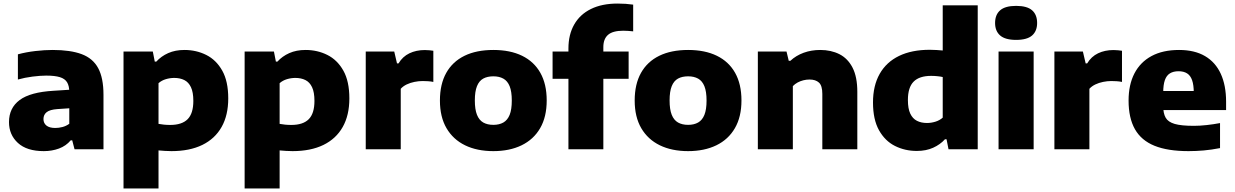

<svg xmlns="http://www.w3.org/2000/svg" viewBox="-20 -838 6932 1078"><path d="M226 10.5Q130.5 10.5 80.5 -35.5Q30.5 -81.5 30.5 -152.5Q30.5 -231.5 90.2 -276.2Q150 -321 282.5 -328.5L400 -336L420 -233.5L302 -225.5Q260 -222.5 242 -208.2Q224 -194 224 -169.5Q224 -146.5 240.8 -133Q257.5 -119.5 290.5 -119.5Q310 -119.5 330.5 -124.8Q351 -130 369 -143V-321Q369 -355.5 356.8 -375.8Q344.5 -396 316.2 -404.8Q288 -413.5 239.5 -413.5Q206.5 -413.5 163 -408Q119.5 -402.5 80.5 -391.5V-533Q126.5 -545.5 178.8 -551.5Q231 -557.5 275.5 -557.5Q375.5 -557.5 438.5 -534Q501.5 -510.5 531.2 -455.5Q561 -400.5 561 -306V0H398.5L385.5 -50H377Q350.5 -18.5 311 -4Q271.5 10.5 226 10.5Z M673.5 220V-548.5H838L849 -492H857.5Q884.5 -522 924.2 -539.8Q964 -557.5 1015.5 -557.5Q1082 -557.5 1138 -529.5Q1194 -501.5 1227.8 -441.5Q1261.5 -381.5 1261.5 -285.5Q1261.5 -191 1224.2 -125Q1187 -59 1115.8 -24.2Q1044.5 10.5 942.5 10.5Q923.5 10.5 905 9.2Q886.5 8 870 6.5V220ZM935.5 -136.5Q1001.5 -136.5 1033.5 -168.8Q1065.5 -201 1065.5 -271.5Q1065.5 -320 1052.2 -348.2Q1039 -376.5 1014.8 -388.5Q990.5 -400.5 958.5 -400.5Q935 -400.5 911.2 -393.5Q887.5 -386.5 870 -371V-142.5Q883.5 -140 900.5 -138.2Q917.5 -136.5 935.5 -136.5Z M1353.5 220V-548.5H1518L1529 -492H1537.5Q1564.5 -522 1604.2 -539.8Q1644 -557.5 1695.5 -557.5Q1762 -557.5 1818 -529.5Q1874 -501.5 1907.8 -441.5Q1941.5 -381.5 1941.5 -285.5Q1941.5 -191 1904.2 -125Q1867 -59 1795.8 -24.2Q1724.5 10.5 1622.5 10.5Q1603.5 10.5 1585 9.2Q1566.5 8 1550 6.5V220ZM1615.5 -136.5Q1681.5 -136.5 1713.5 -168.8Q1745.5 -201 1745.5 -271.5Q1745.5 -320 1732.2 -348.2Q1719 -376.5 1694.8 -388.5Q1670.5 -400.5 1638.5 -400.5Q1615 -400.5 1591.2 -393.5Q1567.5 -386.5 1550 -371V-142.5Q1563.5 -140 1580.5 -138.2Q1597.5 -136.5 1615.5 -136.5Z M2033.5 0V-548.5H2193.5L2209 -482H2217.5Q2240.5 -520.5 2278.8 -538.8Q2317 -557 2365 -557Q2378 -557 2390.5 -555.8Q2403 -554.5 2413 -553V-378Q2399 -381 2383 -382Q2367 -383 2353 -383Q2330.5 -383 2307 -378.2Q2283.5 -373.5 2263.2 -363.8Q2243 -354 2230 -339.5V0Z M2750 10.5Q2658.5 10.5 2591.2 -22.2Q2524 -55 2487 -118.2Q2450 -181.5 2450 -273.5Q2450 -365.5 2485.5 -428.8Q2521 -492 2588 -524.8Q2655 -557.5 2750 -557.5Q2844.5 -557.5 2911.5 -524.8Q2978.5 -492 3014 -428.8Q3049.5 -365.5 3049.5 -274Q3049.5 -182 3012.8 -118.5Q2976 -55 2908.5 -22.2Q2841 10.5 2750 10.5ZM2750 -137Q2783 -137 2806.2 -150.2Q2829.5 -163.5 2841.5 -193.2Q2853.5 -223 2853.5 -273.5Q2853.5 -324 2841.5 -353.8Q2829.5 -383.5 2806.2 -396.5Q2783 -409.5 2750 -409.5Q2716.5 -409.5 2693.2 -396.8Q2670 -384 2658 -354.2Q2646 -324.5 2646 -274Q2646 -223.5 2658 -193.5Q2670 -163.5 2693.2 -150.2Q2716.5 -137 2750 -137Z M3171.5 0V-565.5Q3171.5 -643.5 3203.8 -700.2Q3236 -757 3297.8 -787.5Q3359.5 -818 3447.5 -818Q3472.5 -818 3492.8 -816.5Q3513 -815 3535 -812V-662Q3520 -663.5 3506.8 -664.5Q3493.5 -665.5 3479.5 -665.5Q3420.5 -665.5 3394 -642.5Q3367.5 -619.5 3367.5 -573.5V0ZM3082.5 -395.5V-548.5H3509.5V-395.5Z M3843.5 10.5Q3752 10.5 3684.8 -22.2Q3617.5 -55 3580.5 -118.2Q3543.5 -181.5 3543.5 -273.5Q3543.5 -365.5 3579 -428.8Q3614.5 -492 3681.5 -524.8Q3748.5 -557.5 3843.5 -557.5Q3938 -557.5 4005 -524.8Q4072 -492 4107.5 -428.8Q4143 -365.5 4143 -274Q4143 -182 4106.2 -118.5Q4069.5 -55 4002 -22.2Q3934.5 10.5 3843.5 10.5ZM3843.5 -137Q3876.5 -137 3899.8 -150.2Q3923 -163.5 3935 -193.2Q3947 -223 3947 -273.5Q3947 -324 3935 -353.8Q3923 -383.5 3899.8 -396.5Q3876.5 -409.5 3843.5 -409.5Q3810 -409.5 3786.8 -396.8Q3763.5 -384 3751.5 -354.2Q3739.5 -324.5 3739.5 -274Q3739.5 -223.5 3751.5 -193.5Q3763.5 -163.5 3786.8 -150.2Q3810 -137 3843.5 -137Z M4235 0V-548.5H4396L4408.5 -496.5H4417.5Q4449 -526 4492.2 -541.8Q4535.5 -557.5 4585.5 -557.5Q4646 -557.5 4693 -533.8Q4740 -510 4766.8 -458Q4793.5 -406 4793.5 -322.5V0H4597V-311Q4597 -357 4578.2 -374.2Q4559.5 -391.5 4525 -391.5Q4507.5 -391.5 4490.5 -387.2Q4473.5 -383 4458.2 -374.8Q4443 -366.5 4431.5 -354.5V0Z M5127.5 9.5Q5061 9.5 5005 -18.5Q4949 -46.5 4915.2 -106.8Q4881.5 -167 4881.5 -262.5Q4881.5 -357 4919 -423.2Q4956.5 -489.5 5027.8 -524Q5099 -558.5 5200.5 -558.5Q5220 -558.5 5238.8 -557.2Q5257.5 -556 5273 -554.5V-808H5469.5V0H5305.5L5294.5 -56H5285.5Q5259 -26.5 5219.2 -8.5Q5179.5 9.5 5127.5 9.5ZM5184.5 -147.5Q5208.5 -147.5 5232 -154.8Q5255.5 -162 5273 -177.5V-405.5Q5260 -408.5 5242.8 -410.2Q5225.5 -412 5208 -412Q5142 -412 5109.8 -379.8Q5077.5 -347.5 5077.5 -276.5Q5077.5 -228 5090.8 -200Q5104 -172 5128 -159.8Q5152 -147.5 5184.5 -147.5Z M5586.5 0V-548.5H5783.5V0ZM5685 -614Q5624 -614 5595.5 -638.8Q5567 -663.5 5567 -709Q5567 -755.5 5595.5 -780.2Q5624 -805 5685 -805Q5746.5 -805 5774.8 -780.2Q5803 -755.5 5803 -709Q5803 -663.5 5774.8 -638.8Q5746.5 -614 5685 -614Z M5900 0V-548.5H6060L6075.5 -482H6084Q6107 -520.5 6145.2 -538.8Q6183.5 -557 6231.5 -557Q6244.5 -557 6257 -555.8Q6269.5 -554.5 6279.5 -553V-378Q6265.5 -381 6249.5 -382Q6233.5 -383 6219.5 -383Q6197 -383 6173.5 -378.2Q6150 -373.5 6129.8 -363.8Q6109.5 -354 6096.5 -339.5V0Z M6653 10.5Q6536.5 10.5 6462.2 -19.5Q6388 -49.5 6352.2 -112.5Q6316.5 -175.5 6316.5 -273.5Q6316.5 -362 6349.2 -425.5Q6382 -489 6445.2 -523.2Q6508.5 -557.5 6600 -557.5Q6687 -557.5 6745.8 -523Q6804.5 -488.5 6834.2 -423.5Q6864 -358.5 6864 -267V-220H6415.5V-327H6712.5L6682.5 -317.5Q6682.5 -361 6673.2 -387.5Q6664 -414 6645 -426Q6626 -438 6597 -438Q6568 -438 6548.8 -426.2Q6529.5 -414.5 6520.2 -388Q6511 -361.5 6511 -318.5V-241.5Q6511 -201 6524.8 -177Q6538.5 -153 6575.5 -142.2Q6612.5 -131.5 6683 -131.5Q6716.5 -131.5 6755 -135.8Q6793.5 -140 6830 -147V-6.5Q6781.5 3 6738 6.8Q6694.5 10.5 6653 10.5Z"/></svg>

Font: Encode Sans SemiExpanded ExtraBold
Style: Regular
Weight: 800
Width: 6
Designer: Multiple Designers
Foundry: Impallari Type
Version: Version 3.002